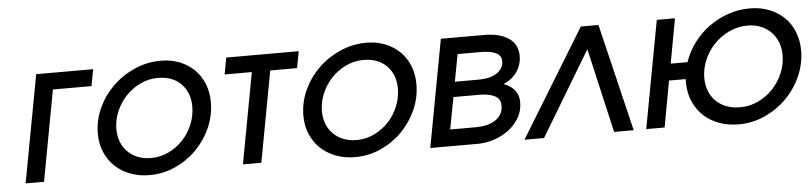

<svg xmlns="http://www.w3.org/2000/svg" viewBox="-39 -763 4129 977"><g transform="rotate(-5 2025.0 -274.5)"><path d="M162 -549H453L437 -464H240L154 0H60Z M448 -219Q448 -289 477 -351Q506 -413 554.5 -460Q603 -507 666.5 -534.5Q730 -562 799 -562Q852 -562 895.5 -544.5Q939 -527 970 -496.5Q1001 -466 1018 -423.5Q1035 -381 1035 -330Q1035 -262 1007.5 -200Q980 -138 933 -90.5Q886 -43 824 -15Q762 13 693 13Q638 13 593 -4.5Q548 -22 516 -52.5Q484 -83 466 -125.5Q448 -168 448 -219ZM544 -234Q544 -199 555.5 -169.5Q567 -140 588.5 -118.5Q610 -97 640 -85Q670 -73 707 -73Q756 -73 798 -93.5Q840 -114 871.5 -147.5Q903 -181 921 -225Q939 -269 939 -316Q939 -387 895.5 -431.5Q852 -476 777 -476Q729 -476 686.5 -455.5Q644 -435 612.5 -401.5Q581 -368 562.5 -324.5Q544 -281 544 -234Z M1256 -464H1117L1133 -549H1503L1487 -464H1350L1264 0H1170Z M1498 -219Q1498 -289 1527 -351Q1556 -413 1604.5 -460Q1653 -507 1716.5 -534.5Q1780 -562 1849 -562Q1902 -562 1945.5 -544.5Q1989 -527 2020 -496.5Q2051 -466 2068 -423.5Q2085 -381 2085 -330Q2085 -262 2057.5 -200Q2030 -138 1983 -90.5Q1936 -43 1874 -15Q1812 13 1743 13Q1688 13 1643 -4.5Q1598 -22 1566 -52.5Q1534 -83 1516 -125.5Q1498 -168 1498 -219ZM1594 -234Q1594 -199 1605.5 -169.5Q1617 -140 1638.5 -118.5Q1660 -97 1690 -85Q1720 -73 1757 -73Q1806 -73 1848 -93.5Q1890 -114 1921.5 -147.5Q1953 -181 1971 -225Q1989 -269 1989 -316Q1989 -387 1945.5 -431.5Q1902 -476 1827 -476Q1779 -476 1736.5 -455.5Q1694 -435 1662.5 -401.5Q1631 -368 1612.5 -324.5Q1594 -281 1594 -234Z M2229 -549H2451Q2529 -549 2575 -518Q2621 -487 2621 -427Q2621 -382 2595.5 -345.5Q2570 -309 2527 -292Q2603 -263 2603 -193Q2603 -148 2582 -112.5Q2561 -77 2527.5 -52Q2494 -27 2452.5 -13.5Q2411 0 2371 0H2127ZM2370 -85Q2394 -85 2418 -90Q2442 -95 2462 -106.5Q2482 -118 2494.5 -137Q2507 -156 2507 -184Q2507 -219 2477 -233.5Q2447 -248 2401 -248H2267L2236 -85ZM2401 -325Q2421 -325 2443.5 -328.5Q2466 -332 2485 -341.5Q2504 -351 2517 -367.5Q2530 -384 2530 -409Q2530 -438 2502 -451Q2474 -464 2427 -464H2307L2281 -325Z M2944 -549H3034L3166 0H3066L2967 -431L2708 0H2608Z M3547 -233Q3547 -197 3559 -166.5Q3571 -136 3593 -114.5Q3615 -93 3646 -81Q3677 -69 3716 -69Q3765 -69 3808.5 -89.5Q3852 -110 3884 -144Q3916 -178 3935 -222.5Q3954 -267 3954 -315Q3954 -351 3942 -381.5Q3930 -412 3908.5 -433.5Q3887 -455 3856.5 -467.5Q3826 -480 3789 -480Q3740 -480 3696 -459.5Q3652 -439 3619 -405Q3586 -371 3566.5 -326Q3547 -281 3547 -233ZM3332 -549H3425L3383 -321H3469Q3487 -374 3520.5 -419Q3554 -464 3599 -496.5Q3644 -529 3697 -547.5Q3750 -566 3807 -566Q3862 -566 3906.5 -548.5Q3951 -531 3983 -500Q4015 -469 4032.5 -425.5Q4050 -382 4050 -331Q4050 -262 4022 -199Q3994 -136 3946 -88Q3898 -40 3835 -11.5Q3772 17 3702 17Q3648 17 3602.5 0.5Q3557 -16 3524.5 -46Q3492 -76 3473 -117.5Q3454 -159 3452 -210V-236H3367L3324 0H3230Z"/></g></svg>

Font: Involve Medium Oblique
Style: Italic
Weight: 500
Italic angle: -10.5°
Designer: Stefan Peev
Foundry: Context Ltd.
Version: Version 1.001